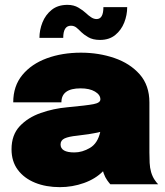

<svg xmlns="http://www.w3.org/2000/svg" viewBox="-20 -759 680 791"><path d="M226.5 12Q169.5 12 124.5 -6.2Q79.5 -24.5 53.5 -59.2Q27.5 -94 27.5 -144Q27.5 -203 61.2 -239Q95 -275 147.8 -293.5Q200.5 -312 257 -317Q337.5 -324.5 365.5 -330Q393.5 -335.5 393.5 -349.5V-350Q393.5 -368.5 371.2 -381.8Q349 -395 312 -395Q233 -395 233 -337.5H34.5Q34.5 -404.5 72 -450Q109.5 -495.5 172.8 -518.8Q236 -542 313.5 -542Q387 -542 451.2 -520Q515.5 -498 555.5 -452.8Q595.5 -407.5 595.5 -337V-130.5Q595.5 -108.5 596.5 -88Q597.5 -67.5 602.5 -50Q608 -31.5 617 -18.2Q626 -5 631.5 0H434.5Q430 -4.5 421.5 -16.5Q413 -28.5 407.5 -44Q406 -49 404.5 -53.5Q373.5 -22 325.8 -5Q278 12 226.5 12ZM286.5 -131Q319 -131 350.8 -149.8Q382.5 -168.5 393 -215.5Q369.5 -210 345 -206.2Q320.5 -202.5 297.5 -200Q263 -196.5 246.2 -188.8Q229.5 -181 229.5 -164Q229.5 -131 286.5 -131ZM504 -729.5Q504 -697 491.8 -666Q479.5 -635 454.8 -614.8Q430 -594.5 392 -594.5Q362.5 -594.5 343.5 -605.8Q324.5 -617 314.5 -627Q303.5 -638.5 294.2 -645.8Q285 -653 272 -653Q240.5 -653 240.5 -603H142.5Q142.5 -635.5 155 -666.8Q167.5 -698 193 -718.5Q218.5 -739 258 -739Q284 -739 303.2 -727.5Q322.5 -716 333.5 -705.5Q344.5 -695 355.5 -687.8Q366.5 -680.5 378 -680.5Q406 -680.5 406 -729.5Z"/></svg>

Font: Epilogue Black
Style: Regular
Weight: 900
Designer: Tyler Finck
Foundry: Etcetera Type Co
Version: Version 2.111; ttfautohint (v1.8.3)